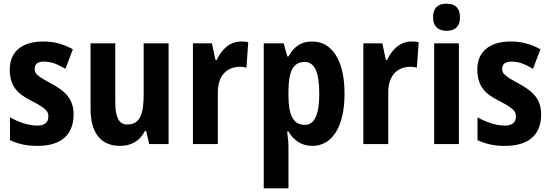

<svg xmlns="http://www.w3.org/2000/svg" viewBox="-20 -781 2982 1041"><path d="M379 -161C379 -252 324 -292 254 -330C177 -371 168 -384 168 -408C168 -434 185 -447 218 -447C264 -447 295 -430 335 -408L375 -514C320 -544 270 -556 214 -556C101 -556 33 -502 33 -405C33 -318 70 -274 153 -233C239 -189 242 -173 242 -148C242 -118 223 -100 182 -100C132 -100 76 -121 34 -145V-21C80 0 124 10 183 10C306 10 379 -45 379 -161Z M894 -546H759V-274C759 -166 742 -106 669 -106C624 -106 605 -147 605 -228V-546H471V-191C471 -60 527 10 631 10C690 10 738 -16 765 -70H773L789 0H894Z M1286 -556C1224 -556 1179 -509 1155 -456H1148L1129 -546H1026V0H1161V-279C1161 -369 1207 -419 1284 -419C1290 -419 1308 -417 1316 -414L1326 -552C1311 -556 1296 -556 1286 -556Z M1673 -556C1616 -556 1577 -533 1544 -475H1538L1518 -546H1410V240H1544V13C1544 -4 1542 -30 1537 -68H1544C1574 -18 1616 10 1674 10C1780 10 1848 -93 1848 -273C1848 -456 1779 -556 1673 -556ZM1632 -445C1687 -445 1711 -388 1711 -272C1711 -161 1686 -104 1633 -104C1570 -104 1544 -156 1544 -264V-288C1545 -397 1570 -445 1632 -445Z M2210 -556C2148 -556 2103 -509 2079 -456H2072L2053 -546H1950V0H2085V-279C2085 -369 2131 -419 2208 -419C2214 -419 2232 -417 2240 -414L2250 -552C2235 -556 2220 -556 2210 -556Z M2401 -761C2354 -761 2328 -738 2328 -687C2328 -637 2356 -614 2401 -614C2447 -614 2474 -637 2474 -687C2474 -737 2449 -761 2401 -761ZM2468 -546H2334V0H2468Z M2914 -161C2914 -252 2859 -292 2789 -330C2712 -371 2703 -384 2703 -408C2703 -434 2720 -447 2753 -447C2799 -447 2830 -430 2870 -408L2910 -514C2855 -544 2805 -556 2749 -556C2636 -556 2568 -502 2568 -405C2568 -318 2605 -274 2688 -233C2774 -189 2777 -173 2777 -148C2777 -118 2758 -100 2717 -100C2667 -100 2611 -121 2569 -145V-21C2615 0 2659 10 2718 10C2841 10 2914 -45 2914 -161Z"/></svg>

Font: Noto Sans Sinhala Condensed
Style: Bold
Weight: 700
Width: 3
Designer: Jelle Bosma - Monotype Design Team
Foundry: Monotype Imaging Inc.
Version: Version 2.006